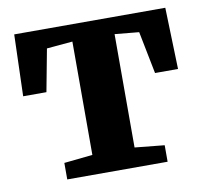

<svg xmlns="http://www.w3.org/2000/svg" viewBox="-67 -626 749 699"><g transform="rotate(-10 308.0 -277.0)"><path d="M127 0V-61L232.5 -72V-491L137 -482.5L107.5 -326H21.5L28.5 -553.5H587L594 -326H509L478 -482.5L388.5 -491V-72L498 -61V0Z"/></g></svg>

Font: Merriweather 24pt ExtraBold
Style: Regular
Weight: 800
Version: Version 2.100